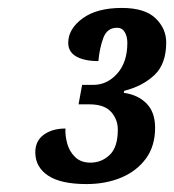

<svg xmlns="http://www.w3.org/2000/svg" viewBox="-20 -844 439 484"><path d="M198 -380Q133 -380 101 -401.5Q69 -423 69 -460Q69 -489 90.5 -504.5Q112 -520 145 -520Q144 -502 149.5 -482Q155 -462 169.5 -448Q184 -434 208 -434Q236 -434 256.5 -453.5Q277 -473 277 -517Q277 -543 260 -562Q243 -581 205 -581H178L187 -630H215Q250 -630 275.5 -658.5Q301 -687 301 -736Q301 -752 294.5 -763Q288 -774 275 -774Q250 -774 240.5 -748.5Q231 -723 228 -690Q193 -690 172.5 -701.5Q152 -713 152 -736Q152 -771 188 -797.5Q224 -824 287 -824Q345 -824 372 -798Q399 -772 399 -737Q399 -683 369.5 -655Q340 -627 293 -615L292 -610Q328 -605 349.5 -583Q371 -561 371 -522Q371 -476 348 -444.5Q325 -413 286 -396.5Q247 -380 198 -380Z"/></svg>

Font: Noto Serif Tamil ExtraCondensed Black
Style: Italic
Weight: 900
Width: 2
Italic angle: -12°
Designer: Indian Type Foundry, Tom Grace, and the Monotype Design Team
Foundry: Monotype Imaging Inc.
Version: Version 2.003; ttfautohint (v1.8.4.7-5d5b)